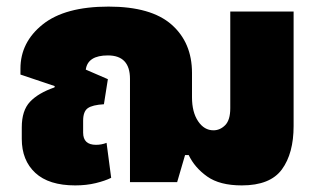

<svg xmlns="http://www.w3.org/2000/svg" viewBox="-20 -552 966 582"><path d="M208 10Q242 10 270.5 3Q299 -4 317 -13L303 -119Q288 -113 271 -113Q232 -113 232 -150V-186Q232 -214 246 -224Q260 -234 295 -236L307 -312L240 -341Q246 -384 307 -384Q374 -384 374 -313V0H517L541 -82H552Q570 -44 608 -17Q646 10 713 10Q799 10 834.5 -38.5Q870 -87 870 -170V-517H678V-224Q678 -188 662.5 -172.5Q647 -157 627 -157Q599 -157 580.5 -184.5Q562 -212 562 -257V-331Q562 -423 500 -477.5Q438 -532 309 -532Q177 -532 109.5 -478Q42 -424 42 -344V-326L146 -291L145 -287Q96 -270 71 -243.5Q46 -217 46 -166V-131Q46 -66 87 -28Q128 10 208 10Z"/></svg>

Font: Noto Sans Thai UI Black
Style: Regular
Weight: 900
Designer: Monotype Design Team
Foundry: Monotype Imaging Inc.
Version: Version 1.901